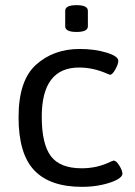

<svg xmlns="http://www.w3.org/2000/svg" viewBox="-20 -719 525 745"><path d="M52 -264Q52 -407 120 -468Q188 -529 289 -529Q347 -529 393 -515Q439 -501 439 -483Q439 -470 427.5 -449.5Q416 -429 407 -429Q405 -429 402.5 -430.5Q400 -432 396 -433Q342 -457 287 -457Q142 -457 142 -266Q142 -160 177.5 -113Q213 -66 297 -66Q358 -66 410 -92L421 -96Q431 -96 443 -76.5Q455 -57 455 -45Q455 -33 433.5 -21.5Q412 -10 376 -2Q340 6 298 6Q174 6 113 -58Q52 -122 52 -264ZM233 -617V-677Q233 -699 277 -699Q321 -699 321 -677V-617Q321 -595 277 -595Q233 -595 233 -617Z"/></svg>

Font: Asap-Regular
Style: Regular
Weight: 400
Designer: Pablo Cosgaya
Foundry: Omnibus-Type
Version: Version 2.000; ttfautohint (v1.8)